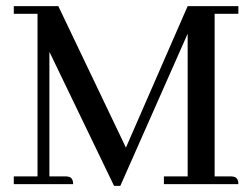

<svg xmlns="http://www.w3.org/2000/svg" viewBox="-20 -606 830 632"><path d="M764.6 -585.9H597.7L394.5 -120.1L171.9 -585.9H25.4V-560.5H103.5V-25.4H25.4V0H220.7Q220.7 -21.5 205.1 -24.4Q200.2 -25.4 195.3 -25.4H142.6V-435.5L355.5 5.9H376L597.7 -495.1V-25.4H519.5V0H764.6Q764.6 -21.5 749 -24.4Q744.1 -25.4 739.3 -25.4H686.5V-560.5H764.6Z"/></svg>

Font: Abhaya Libre Medium
Style: Regular
Weight: 500
Designer: Pushpananda Ekanayake, Sol Matas, Pathum Egodawatta
Foundry: Mooniak
Version: Version 1.050 ; ttfautohint (v1.6)